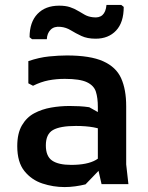

<svg xmlns="http://www.w3.org/2000/svg" viewBox="-20 -747 600 779"><path d="M392 0 377 -66V-313Q377 -350 369 -375Q361 -400 332.5 -413.5Q304 -427 243 -427Q208 -427 177 -421Q146 -415 114 -399L95 -409V-499Q139 -514 179 -518Q219 -522 251 -522Q346 -522 398.5 -498.5Q451 -475 471.5 -429.5Q492 -384 492 -316V-80L501 0ZM242 12Q196 12 152 -2.5Q108 -17 79 -53Q50 -89 50 -154Q50 -206 69 -238.5Q88 -271 119 -287.5Q150 -304 187 -310.5Q224 -317 262 -317Q281 -317 301.5 -316Q322 -315 342 -312L417 -270V-211Q390 -225 359 -230.5Q328 -236 288 -236Q224 -236 195 -219.5Q166 -203 166 -157Q166 -113 191.5 -95.5Q217 -78 269 -78Q334 -78 369 -98Q404 -118 420 -146L431 -107L327 1Q307 6 285 9Q263 12 242 12ZM220 -724Q246 -724 264 -718Q282 -712 296.5 -703Q311 -694 325 -686.5Q339 -679 357 -677Q407 -670 412 -727H472L482 -719Q482 -656 451 -623Q420 -590 368 -590Q334 -590 310.5 -601Q287 -612 267.5 -624Q248 -636 226 -638Q200 -641 185.5 -626.5Q171 -612 170 -588H110L100 -596Q100 -657 132 -690.5Q164 -724 220 -724Z"/></svg>

Font: AR One Sans SemiBold
Style: Regular
Weight: 600
Designer: Niteesh Yadav
Foundry: Niteesh Yadav
Version: Version 1.001;gftools[0.9.33]